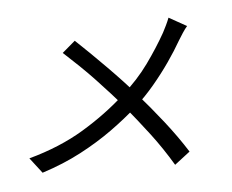

<svg xmlns="http://www.w3.org/2000/svg" viewBox="-54 -824 1108 918"><g transform="rotate(5 500.0 -364.5)"><path d="M810 -728Q802 -715 792.5 -693Q783 -671 777 -655Q759 -605 732.5 -547.5Q706 -490 672.5 -432Q639 -374 598 -321Q550 -260 489.5 -198Q429 -136 353.5 -77.5Q278 -19 183 31L114 -32Q254 -98 354.5 -185.5Q455 -273 531 -371Q594 -450 633 -531Q672 -612 698 -686Q703 -701 709 -722.5Q715 -744 718 -760ZM281 -611Q318 -587 361 -557.5Q404 -528 447 -497.5Q490 -467 528.5 -438Q567 -409 595 -386Q671 -325 743 -260.5Q815 -196 874 -131L811 -62Q748 -135 681.5 -196.5Q615 -258 540 -322Q513 -345 477 -373Q441 -401 399.5 -432Q358 -463 314 -492.5Q270 -522 229 -548Z"/></g></svg>

Font: Noto Sans TC
Style: Regular
Weight: 400
Designer: Ryoko NISHIZUKA  (kana, bopomofo & ideographs); Paul D. Hunt (Latin, Greek & Cyrillic); Sandoll Communications , Soo-you
Foundry: Adobe
Version: Version 2.004-H2;hotconv 1.0.118;makeotfexe 2.5.65603